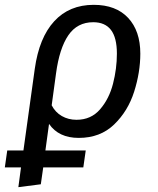

<svg xmlns="http://www.w3.org/2000/svg" viewBox="-66 -559 656 795"><path d="M137 -46 122 64H289L279 134H113L103 204L10 216L21 134H-46L-36 64H31L78 -274Q96 -403 158.5 -471Q221 -539 322 -539Q414 -539 464.5 -485Q515 -431 515 -337Q515 -260 489.5 -179.5Q464 -99 406.5 -43.5Q349 12 260 12Q177 12 137 -46ZM148 -123Q163 -94 190 -78.5Q217 -63 251 -63Q311 -63 348.5 -106.5Q386 -150 402 -212.5Q418 -275 418 -337Q418 -403 393.5 -435Q369 -467 320 -467Q254 -467 217 -413Q180 -359 166 -255Z"/></svg>

Font: FiraGO
Style: Italic
Weight: 400
Italic angle: -8°
Designer: bBox Type GmbH
Foundry: bBox Type GmbH
Version: Version 1.001